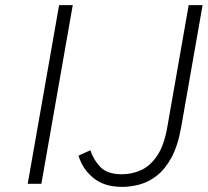

<svg xmlns="http://www.w3.org/2000/svg" viewBox="-20 -720 814 752"><path d="M88.5 0 211.5 -700H265L142 0ZM458.5 12Q387.5 12 344.8 -23.8Q302 -59.5 287.5 -110.5L334 -131.5Q346.5 -93 373.8 -65.2Q401 -37.5 458 -37.5Q497 -37.5 532.8 -53.8Q568.5 -70 595.8 -110.5Q623 -151 635.5 -223.5L719 -700H773.5L689.5 -221.5Q676.5 -148.5 651.5 -102.8Q626.5 -57 594.2 -32Q562 -7 527 2.5Q492 12 458.5 12Z"/></svg>

Font: Overpass ExtraLight
Style: Italic
Weight: 250
Italic angle: -10°
Designer: Delve Withrington, Dave Bailey, Thomas Jockin
Foundry: Delve Fonts LLC
Version: Version 4.000